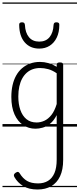

<svg xmlns="http://www.w3.org/2000/svg" viewBox="-20 -1016 638 1541"><path d="M281 505Q212 505 166.5 477.5Q121 450 95 404Q90 394 92 386Q94 378 106 370Q118 362 125.5 364Q133 366 138 375Q163 416 197 436Q231 456 286 456Q332 456 365.5 435.5Q399 415 417 373Q435 331 435 264V-92Q412 -47 382.5 -23.5Q353 0 322.5 8.5Q292 17 265 17Q210 17 166 -12Q122 -41 96.5 -98Q71 -155 71 -238Q71 -288 80.5 -331Q90 -374 109 -408.5Q128 -443 156 -467.5Q184 -492 220.5 -505.5Q257 -519 301 -519Q335 -519 368.5 -509.5Q402 -500 435 -480V-496Q435 -506 441 -510.5Q447 -515 461 -515Q475 -515 481 -510.5Q487 -506 487 -496V267Q487 346 462 399Q437 452 391 478.5Q345 505 281 505ZM274 -33Q306 -33 336.5 -47Q367 -61 392.5 -93Q418 -125 435 -181V-428Q400 -452 367 -461Q334 -470 302 -470Q270 -470 243 -460.5Q216 -451 194.5 -432Q173 -413 158 -385.5Q143 -358 135 -322Q127 -286 127 -242Q127 -180 143.5 -133Q160 -86 192.5 -59.5Q225 -33 274 -33ZM295 -626Q222 -626 178.5 -676Q135 -726 134 -816Q133 -826 138.5 -831.5Q144 -837 157 -837Q169 -837 174 -831.5Q179 -826 180 -816Q183 -753 212.5 -717.5Q242 -682 295 -682Q348 -682 377.5 -717.5Q407 -753 410 -816Q411 -826 415.5 -831.5Q420 -837 433 -837Q446 -837 451.5 -831.5Q457 -826 456 -816Q456 -757 435.5 -714.5Q415 -672 379 -649Q343 -626 295 -626ZM0 476H598V486H0ZM0 -20H598V0H0ZM0 -505H598V-500H0ZM0 -996H598V-986H0Z"/></svg>

Font: Playwrite PL Guides
Style: Regular
Weight: 400
Designer: Veronika Burian, José Scaglione
Foundry: TypeTogether
Version: Version 1.003